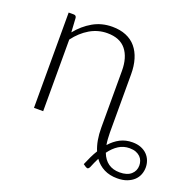

<svg xmlns="http://www.w3.org/2000/svg" viewBox="-123 -630 945 942"><g transform="rotate(20 349.0 -159.0)"><path d="M584.5 154Q623.5 154 644 135.8Q664.5 117.5 664.5 89.5Q664.5 77.5 660.5 66Q656.5 54.5 647.5 45.5Q638.5 36.5 624.8 31Q611 25.5 591.5 25.5Q560 25.5 534.8 41.5Q509.5 57.5 488.5 86.5Q514.5 154 584.5 154ZM473.5 -13.5Q473.5 4 474.8 20Q476 36 478.5 50Q502.5 23 531 8.2Q559.5 -6.5 595 -6.5Q620.5 -6.5 639.8 1.2Q659 9 671.8 22Q684.5 35 691 52Q697.5 69 697.5 87.5Q697.5 106.5 690.8 124.2Q684 142 669.8 155.5Q655.5 169 634 177.2Q612.5 185.5 583 185.5Q544 185.5 514.2 170.5Q484.5 155.5 464 127Q458 139 452 152Q446 165 440.5 179Q436.5 187 432 188.5Q427.5 190 420 185.5L406 176Q415.5 153.5 425.2 133Q435 112.5 446 95Q425.5 46.5 425.5 -21.5V-318Q425.5 -388 393.5 -427.8Q361.5 -467.5 296 -467.5Q247.5 -467.5 205.2 -442.8Q163 -418 130 -374V0H82V-497.5H108.5Q121 -497.5 123 -485L127.5 -410.5Q162 -453.5 207.2 -479.5Q252.5 -505.5 308 -505.5Q349 -505.5 380.2 -492.5Q411.5 -479.5 432 -455Q452.5 -430.5 463 -396Q473.5 -361.5 473.5 -318Z"/></g></svg>

Font: Lato 2
Style: Regular
Weight: 300
Designer: Lukasz Dziedzic with Adam Twardoch and Botio Nikoltchev
Foundry: tyPoland Lukasz Dziedzic
Version: Version 2.015; 2015-08-06; http://www.latofonts.com/